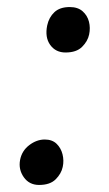

<svg xmlns="http://www.w3.org/2000/svg" viewBox="-20 -515 310 545"><path d="M166 -366Q138 -366 122.5 -387.5Q107 -409 114 -443Q119 -466 134.5 -480.5Q150 -495 178 -495Q201 -495 214.5 -483Q228 -471 232.5 -453.5Q237 -436 233 -417Q229 -398 213 -382Q197 -366 166 -366ZM91 10Q63 10 47.5 -12Q32 -34 37 -61Q42 -87 63 -103Q84 -119 107 -119Q128 -119 140.5 -107Q153 -95 157.5 -77Q162 -59 158 -41Q154 -22 138 -6Q122 10 91 10Z"/></svg>

Font: Shantell Sans Light Light
Style: Italic
Weight: 300
Italic angle: -11°
Version: Version 1.008;[ac192a2d6]